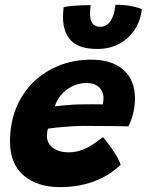

<svg xmlns="http://www.w3.org/2000/svg" viewBox="-20 -783 616 806"><path d="M486.5 -90.5Q468 -73.5 443.5 -56.8Q419 -40 387.8 -26.8Q356.5 -13.5 317.5 -5.5Q278.5 2.5 232 2.5Q136.5 2.5 79.2 -46.5Q22 -95.5 22 -188.5Q22 -267 48 -330.2Q74 -393.5 120.5 -438.5Q167 -483.5 228.8 -508Q290.5 -532.5 362 -532.5Q450.5 -532.5 498.5 -489.5Q546.5 -446.5 546.5 -369.5Q546.5 -340 539.5 -309.5Q532.5 -279 519 -252.5Q512.5 -253 487.8 -253.2Q463 -253.5 431.8 -253.8Q400.5 -254 372.5 -254.2Q344.5 -254.5 331 -254.5Q303 -254 274 -252.2Q245 -250.5 220.8 -248Q196.5 -245.5 181.5 -243Q177 -231 177 -212.5Q177 -191 188.8 -175.5Q200.5 -160 221 -151.8Q241.5 -143.5 267.5 -143.5Q290.5 -143.5 310.8 -149.2Q331 -155 348.8 -164.5Q366.5 -174 382.2 -185.2Q398 -196.5 412.5 -207.5Q415 -205 425 -192.2Q435 -179.5 447.8 -161.5Q460.5 -143.5 471.5 -124.5Q482.5 -105.5 486.5 -90.5ZM210.5 -336.5Q222.5 -338 241.5 -340Q260.5 -342 285.2 -343.5Q310 -345 338 -345Q354.5 -345.5 369.8 -345.2Q385 -345 396.5 -345Q408 -345 411.5 -344.5Q413 -351 413.8 -358.5Q414.5 -366 414.5 -373Q414 -389.5 406.2 -403.5Q398.5 -417.5 382.8 -426Q367 -434.5 343 -434.5Q311 -434.5 283 -420.5Q255 -406.5 236 -384Q217 -361.5 210.5 -336.5ZM575.5 -744.5Q570 -695.5 545 -657.8Q520 -620 480 -598.8Q440 -577.5 389 -577.5Q311.5 -577.5 278 -612.8Q244.5 -648 244.5 -711Q244.5 -721 245.2 -731.5Q246 -742 247 -752.5Q260.5 -756.5 281.5 -758.2Q302.5 -760 324 -760.8Q345.5 -761.5 360.5 -761.5Q359.5 -752 358.8 -743.8Q358 -735.5 358 -728Q358 -696 369.5 -683.2Q381 -670.5 400 -670.5Q417.5 -670.5 430.5 -680.2Q443.5 -690 452.2 -710.5Q461 -731 465 -763Q502 -763 531.5 -757.2Q561 -751.5 575.5 -744.5Z"/></svg>

Font: Grandstander Thin
Style: Bold Italic
Weight: 700
Italic angle: -15°
Version: Version 1.200